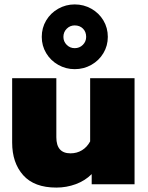

<svg xmlns="http://www.w3.org/2000/svg" viewBox="-20 -834 669 869"><path d="M169 -667Q169 -708 189 -741.5Q209 -775 243.5 -794.5Q278 -814 318 -814Q359 -814 393.5 -794.5Q428 -775 448 -741.5Q468 -708 468 -667Q468 -627 448 -593.5Q428 -560 393.5 -540.5Q359 -521 318 -521Q278 -521 243.5 -540.5Q209 -560 189 -593.5Q169 -627 169 -667ZM370 -667Q370 -690 355.5 -704.5Q341 -719 318 -719Q297 -719 282 -704Q267 -689 267 -667Q267 -646 282 -631Q297 -616 318 -616Q340 -616 355 -631Q370 -646 370 -667ZM35 -189V-480H235V-213Q235 -140 299 -140Q328 -140 351 -154Q374 -168 388 -194V-480H589V0H395V-46Q365 -16 323 -0.5Q281 15 235 15Q135 15 85 -41Q35 -97 35 -189Z"/></svg>

Font: Prompt ExtraBold
Style: Regular
Weight: 800
Designer: Katatrad Team
Foundry: CadsonDemak
Version: Version 1.001